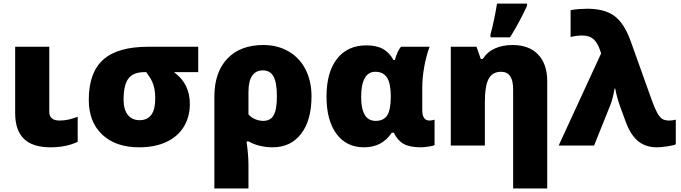

<svg xmlns="http://www.w3.org/2000/svg" viewBox="-20 -815 3813 1075"><path d="M255.9 -553.2V-189.9Q255.9 -140.1 313 -140.1Q339.8 -140.1 362.8 -145.3Q385.7 -150.4 415 -161.1V-21Q350.1 9.8 264.2 9.8Q161.6 9.8 113.3 -38.3Q64.9 -86.4 64.9 -181.2V-553.2Z M759.3 9.8Q628.4 9.8 552.7 -61Q477.1 -131.8 477.1 -255.9Q477.1 -408.7 557.9 -481Q638.7 -553.2 809.1 -553.2H1089.8V-411.1H954.1Q1043 -346.7 1043 -232.9Q1043 -160.2 1008.8 -104.7Q974.6 -49.3 910.6 -19.8Q846.7 9.8 759.3 9.8ZM671.9 -256.8Q671.9 -201.7 695.6 -171.9Q719.2 -142.1 761.2 -142.1Q849.1 -142.1 849.1 -262.2Q849.1 -293.5 845 -315.9Q840.8 -338.4 832 -357.9Q823.2 -377.4 798.8 -411.1H788.1Q726.1 -411.1 699 -375.2Q671.9 -339.4 671.9 -256.8Z M1724.1 -275.9Q1724.1 -141.6 1666 -65.9Q1607.9 9.8 1506.3 9.8Q1469.2 9.8 1433.6 1Q1397.9 -7.8 1373 -22.9H1360.4Q1371.1 54.2 1371.1 106.9V240.2H1180.2V-272.9Q1180.2 -409.7 1252.4 -486.3Q1324.7 -563 1455.1 -563Q1533.7 -563 1595.5 -527.3Q1657.2 -491.7 1690.7 -426.3Q1724.1 -360.8 1724.1 -275.9ZM1452.1 -420.9Q1371.1 -420.9 1371.1 -298.8V-174.8Q1386.2 -156.7 1409.2 -147.5Q1432.1 -138.2 1453.1 -138.2Q1494.6 -138.2 1512.5 -170.4Q1530.3 -202.6 1530.3 -275.9Q1530.3 -352.5 1511.5 -386.7Q1492.7 -420.9 1452.1 -420.9Z M2018.1 9.8Q1919.4 9.8 1863.8 -65.7Q1808.1 -141.1 1808.1 -273.9Q1808.1 -410.6 1866.9 -485.8Q1925.8 -561 2031.2 -561Q2087.9 -561 2124 -541Q2160.2 -521 2183.1 -479H2190.9Q2205.1 -530.3 2225.1 -553.2H2385.3Q2366.2 -502 2355.2 -440.4Q2344.2 -378.9 2344.2 -324.2V-199.2Q2344.2 -140.1 2384.3 -140.1Q2399.9 -140.1 2413.1 -145V-2.9Q2405.3 2 2378.2 5.9Q2351.1 9.8 2336.9 9.8Q2273.9 9.8 2240 -9.3Q2206.1 -28.3 2185.1 -71.8H2173.3Q2119.6 9.8 2018.1 9.8ZM2083 -138.2Q2126.5 -138.2 2146.7 -167.2Q2167 -196.3 2168 -270V-274.9Q2168 -347.7 2147 -380.4Q2126 -413.1 2081.1 -413.1Q2042 -413.1 2022 -377Q2002 -340.8 2002 -272.9Q2002 -138.2 2083 -138.2Z M2853 240.2V-314.9Q2853 -413.1 2786.1 -413.1Q2737.8 -413.1 2716.3 -374.5Q2694.8 -335.9 2694.8 -242.2V0H2503.9V-553.2H2647.9L2671.9 -484.9H2683.1Q2707.5 -523.9 2750.7 -543.5Q2793.9 -563 2850.1 -563Q2941.9 -563 2992.9 -509.8Q3043.9 -456.5 3043.9 -359.9V240.2ZM2726.1 -622.1Q2735.8 -655.3 2747.1 -709.7Q2758.3 -764.2 2762.7 -794.9H2930.7V-782.2Q2890.6 -694.3 2835.9 -606H2726.1Z M3107.9 0 3345.7 -516.1 3338.9 -536.1Q3325.2 -576.2 3302.5 -596.2Q3279.8 -616.2 3240.7 -616.2Q3208 -616.2 3174.8 -607.9V-757.8Q3194.3 -762.2 3222.7 -764.2Q3251 -766.1 3267.1 -766.1Q3365.7 -766.1 3420.4 -725.3Q3475.1 -684.6 3510.7 -585.9L3630.9 -250Q3647 -206.1 3659.9 -182.9Q3672.9 -159.7 3687 -149.9Q3701.2 -140.1 3727.1 -140.1Q3745.1 -140.1 3763.7 -145V-6.8Q3752.4 -1 3716.1 4.4Q3679.7 9.8 3657.7 9.8Q3597.2 9.8 3554.9 -22.9Q3512.7 -55.7 3483.9 -131.8L3449.7 -225.1Q3432.1 -276.9 3424.8 -318.8H3420.9Q3411.1 -260.7 3397 -226.1L3306.2 0Z"/></svg>

Font: OpenSansExtrabold
Style: Regular
Weight: 800
Foundry: Ascender Corporation
Version: Version 1.10